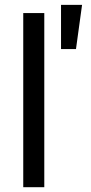

<svg xmlns="http://www.w3.org/2000/svg" viewBox="-20 -782 380 802"><path d="M165 0H77.1V-727.5H165ZM234.9 -761.7H322.8L297.4 -577.1H234.9Z"/></svg>

Font: Raveo Variable
Style: Regular
Weight: 400
Designer: Jakub Foglar, Rasmus Andersson (Inter)
Foundry: Jakubfoglar.com
Version: Version 1.000;Glyphs 3.2.3 (3260)